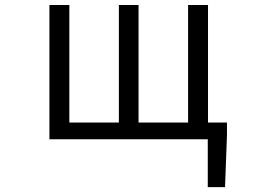

<svg xmlns="http://www.w3.org/2000/svg" viewBox="-20 -560 1040 772"><path d="M816.4 -67.4H892.6V-15.6L884.8 192.4H815.4V0H178.7V-540H258.8V-67.4H458V-540H537.1V-67.4H736.3V-540H816.4Z"/></svg>

Font: GenEi Gothic M SemiLight
Style: Regular
Weight: 350
Designer: o_tamon (Modified); [Source Han Sans]
Ryoko NISHIZUKA  (kana & ideographs); Paul D. Hunt (Latin, Greek & Cyrillic); Wenl
Version: Version 1.1a;Original Version 1.004